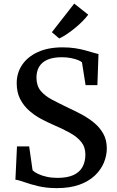

<svg xmlns="http://www.w3.org/2000/svg" viewBox="-20 -1008 634 1040"><path d="M288 11Q231 11 186.5 0.2Q142 -10.5 111 -21.8Q80 -33 63.5 -34.5L72 -215H138L156.5 -85.5Q166.5 -75.5 186.2 -66Q206 -56.5 233 -50.5Q260 -44.5 291 -44.5Q345 -44.5 378.2 -60Q411.5 -75.5 427 -104Q442.5 -132.5 442.5 -171Q442.5 -211.5 419.8 -239.5Q397 -267.5 357.5 -289.2Q318 -311 267.5 -332.5Q237 -345.5 202.8 -363.8Q168.5 -382 138.2 -408.5Q108 -435 89.2 -471.5Q70.5 -508 70.5 -558Q70.5 -613 100 -656.8Q129.5 -700.5 185 -726Q240.5 -751.5 319 -751.5Q356 -751.5 386.8 -746.8Q417.5 -742 442 -735.2Q466.5 -728.5 484.5 -723Q502.5 -717.5 513.5 -715.5L507.5 -547H443.5L424 -670.5Q418 -676.5 402.2 -682.8Q386.5 -689 364 -693.5Q341.5 -698 315 -698Q268.5 -698 238 -685Q207.5 -672 192.5 -647.2Q177.5 -622.5 177.5 -587.5Q177.5 -544 200.2 -516.2Q223 -488.5 263 -467.5Q303 -446.5 353 -422.5Q388 -406.5 423.8 -387.2Q459.5 -368 490.2 -342.5Q521 -317 539.8 -283.2Q558.5 -249.5 558.5 -204Q558.5 -165.5 542.8 -127.2Q527 -89 494.5 -57.8Q462 -26.5 410.8 -7.8Q359.5 11 288 11ZM300.5 -800 261 -833.5 382 -988.5 458 -928.5Q444.5 -910.5 425.2 -891.2Q406 -872 384 -854.2Q362 -836.5 340.8 -822.2Q319.5 -808 301.5 -800Z"/></svg>

Font: Merriweather 20pt Medium
Style: Regular
Weight: 500
Version: Version 2.100